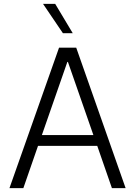

<svg xmlns="http://www.w3.org/2000/svg" viewBox="-20 -975 700 995"><path d="M101 0 177 -219H484L560 0H631L375 -728H286L29 0ZM197 -275 329 -654H332L464 -275ZM203 -955 306 -803H357L266 -955Z"/></svg>

Font: Wafeq Light
Style: Regular
Weight: 300
Designer: Rasmus Andersson & Azza Alameddine
Foundry: Google & TypeTogether
Version: Version 3.000;January 28, 2025;FontCreator 15.0.0.3014 64-bi